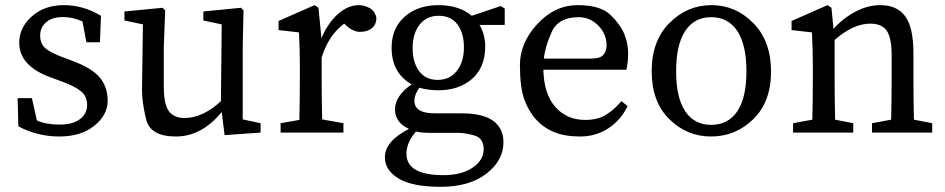

<svg xmlns="http://www.w3.org/2000/svg" viewBox="-20 -511 3643 740"><path d="M228 -288.1 257.8 -276.9Q334 -249 364.5 -212.4Q395 -175.8 395 -122.1Q395 -68.4 343.8 -26.6Q292.5 15.1 208.5 15.1Q125 15.1 50.8 -23.9L47.9 -132.8H103L122.1 -46.9Q157.2 -30.8 209 -30.8Q260.7 -30.8 288.3 -52Q315.9 -73.2 315.9 -106.4Q315.9 -139.6 292.5 -158.9Q269 -178.2 221.2 -195.8L174.8 -212.9Q54.2 -256.8 54.2 -346.2Q54.2 -404.8 102.8 -448Q151.4 -491.2 226.1 -491.2Q300.8 -491.2 369.1 -450.2L365.2 -348.1H313L297.9 -428.2Q261.7 -445.3 221.7 -445.3Q181.6 -445.3 158.2 -425.5Q134.8 -405.8 134.8 -374Q134.8 -342.3 155.3 -324.7Q175.8 -307.1 228 -288.1Z M611.3 -175.8Q611.3 -108.9 630.9 -82.5Q650.4 -56.2 691.4 -56.2Q761.2 -56.2 831.5 -121.1L834.5 -417L763.7 -432.1V-466.8L908.7 -481L918.5 -471.2L915.5 -331.1V-50.8L984.4 -36.1V0L845.7 9.8L834.5 -79.1Q756.8 15.1 658.2 15.1Q559.6 15.1 543.5 -50Q527.3 -115.2 527.3 -165L530.8 -417L459.5 -432.1V-466.8L606.4 -481L616.7 -471.2L611.3 -331.1Z M1219.7 -210Q1219.7 -127 1221.7 -50.8L1303.7 -36.1V0H1061.5V-36.1L1133.8 -48.8Q1135.7 -125 1135.7 -210V-261.2Q1135.7 -315.4 1132.3 -386.2L1053.7 -395V-430.2L1192.4 -491.2L1207.5 -481L1218.8 -363.8Q1244.6 -423.8 1283.2 -457.5Q1321.8 -491.2 1362.8 -491.2Q1384.8 -491.2 1405.3 -479.5Q1425.8 -467.8 1430.7 -441.9Q1430.7 -417 1413.6 -402.6Q1396.5 -388.2 1367.2 -388.2Q1337.9 -388.2 1306.6 -419.9Q1245.6 -374.5 1219.7 -289.1Z M1489.3 -327.1Q1489.3 -402.3 1539.8 -446.8Q1590.3 -491.2 1669.9 -491.2Q1749.5 -491.2 1798.3 -450.2L1910.2 -487.8L1925.3 -478V-415H1828.1Q1850.1 -377 1850.1 -332.5Q1850.1 -251.5 1799.8 -207.3Q1749.5 -163.1 1669.4 -163.1Q1630.4 -163.1 1596.2 -172.9Q1577.1 -145.5 1577.1 -123Q1577.1 -74.2 1655.3 -74.2H1759.3Q1841.3 -74.2 1880.9 -45.2Q1920.4 -16.1 1920.4 37.1Q1920.4 107.9 1854.5 158.4Q1788.6 209 1678.7 209Q1568.8 209 1516.1 177Q1463.4 145 1463.4 95.2Q1463.4 33.2 1556.2 -14.2Q1502.4 -38.6 1502.4 -89.8Q1502.4 -141.1 1566.4 -186Q1489.3 -230 1489.3 -327.1ZM1546.4 81.1Q1546.4 164.1 1689 164.1Q1759.3 164.1 1801.8 135Q1844.2 106 1844.2 64Q1844.2 22 1809.3 11.5Q1774.4 1 1745.1 1H1634.3Q1608.4 1 1583 -3.9Q1546.4 39.1 1546.4 81.1ZM1595.2 -237.1Q1620.1 -203.1 1667 -203.1Q1713.9 -203.1 1741 -238Q1768.1 -272.9 1768.1 -328.1Q1768.1 -383.3 1743.2 -416.7Q1718.3 -450.2 1670.9 -450.2Q1623.5 -450.2 1596.9 -415.5Q1570.3 -380.9 1570.3 -325.9Q1570.3 -271 1595.2 -237.1Z M2394 -242.2H2074.2Q2076.2 -149.4 2120.1 -99.1Q2164.1 -48.8 2235.8 -48.8Q2283.7 -48.8 2315.9 -68.8Q2348.1 -88.9 2375 -121.1L2398.9 -102.1Q2373 -47.9 2324.5 -16.4Q2275.9 15.1 2216.3 15.1Q2156.7 15.1 2115.5 -2Q2074.2 -19 2045.2 -51.5Q2016.1 -84 2000 -129.9Q1983.9 -175.8 1983.9 -260.7Q1983.9 -345.7 2051 -418.5Q2118.2 -491.2 2206.5 -491.2Q2294.9 -491.2 2333.5 -453.1Q2372.1 -415 2386.5 -378.9Q2400.9 -342.8 2400.9 -305.2Q2400.9 -267.6 2394 -242.2ZM2257.8 -285.2Q2293.9 -285.2 2305.9 -300Q2317.9 -314.9 2317.9 -336.4Q2317.9 -379.4 2286.1 -412.1Q2254.4 -444.8 2210 -444.8Q2131.3 -444.8 2105.7 -386.5Q2080.1 -328.1 2076.2 -285.2Z M2720.7 15.1Q2627.4 15.1 2559.6 -51.8Q2491.7 -118.7 2491.7 -236.3Q2491.7 -354 2560.3 -422.6Q2628.9 -491.2 2722.2 -491.2Q2815.4 -491.2 2883.5 -421.9Q2951.7 -352.5 2951.7 -235.4Q2951.7 -118.2 2883.1 -51.5Q2814.5 15.1 2720.7 15.1ZM2821.8 -391.4Q2786.6 -444.8 2721.2 -444.8Q2655.8 -444.8 2620.8 -391.4Q2585.9 -337.9 2585.9 -236.3Q2585.9 -134.8 2620.8 -82.3Q2655.8 -29.8 2721.2 -29.8Q2786.6 -29.8 2821.8 -82.3Q2856.9 -134.8 2856.9 -236.3Q2856.9 -337.9 2821.8 -391.4Z M3334.5 -419.9Q3268.1 -419.9 3196.8 -356.9V-210Q3196.8 -126 3198.7 -49.8L3268.6 -36.1V0H3036.6V-36.1L3110.8 -49.8Q3112.8 -126 3112.8 -210V-261.2Q3112.8 -315.4 3109.4 -386.2L3030.8 -395V-430.2L3169.4 -491.2L3184.6 -481L3192.4 -399.9Q3229.5 -440.9 3277.1 -466.1Q3324.7 -491.2 3372.6 -491.2Q3437.5 -491.2 3469 -448Q3500.5 -404.8 3500.5 -306.2V-210Q3500.5 -126 3502.4 -49.8L3572.8 -36.1V0H3340.8V-36.1L3414.6 -49.8Q3416.5 -124 3416.5 -210V-297.9Q3416.5 -365.7 3397.5 -392.8Q3378.4 -419.9 3334.5 -419.9Z"/></svg>

Font: SourceSerifPro-Regular
Style: Regular
Weight: 400
Designer: Frank Grießhammer
Foundry: Adobe Systems Incorporated
Version: Version 1.014;PS Version 1.0;hotconv 1.0.73;makeotf.lib2.5.5